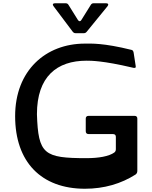

<svg xmlns="http://www.w3.org/2000/svg" viewBox="-20 -1146 937 1180"><path d="M318 -1126C305 -1126 301 -1118 309 -1108L427 -951C432 -945 437 -942 445 -942H495C503 -942 508 -945 513 -951L641 -1108C649 -1118 645 -1126 632 -1126H556C548 -1126 542 -1123 538 -1116L480 -1023C474 -1013 466 -1013 459 -1023L401 -1116C397 -1123 391 -1126 383 -1126ZM502 14C620 14 725 -17 814 -74C821 -80 824 -86 824 -97V-417C824 -428 818 -434 807 -434H525C513 -434 507 -428 507 -417V-340C507 -328 513 -322 525 -322H674C686 -322 692 -316 692 -305V-230C692 -221 690 -215 683 -209C650 -185 586 -174 512 -174C250 -174 215 -198 207 -444C207 -676 330 -773 512 -773C539 -773 613 -773 792 -731C807 -727 816 -726 814 -740L802 -818C801 -827 798 -837 790 -839C613 -883 539 -878 502 -878C261 -878 73 -713 73 -432C73 -151 233 14 502 14Z"/></svg>

Font: OpenDyslexic3
Style: Regular
Weight: 400
Designer: Abelardo Gonzalez
Version: Version 3.001;PS 003.001;hotconv 1.0.88;makeotf.lib2.5.64775